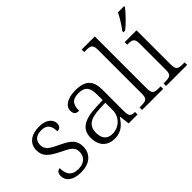

<svg xmlns="http://www.w3.org/2000/svg" viewBox="-74 -1232 1708 1708"><g transform="rotate(-45 779.5 -378.0)"><path d="M208 10C312 10 382 -45 382 -140C382 -213 349 -251 245 -299C160 -338 120 -363 120 -420C120 -471 150 -507 220 -507C283 -507 315 -474 315 -398C347 -398 364 -418 364 -449C364 -497 321 -544 228 -544C128 -544 63 -494 63 -412C63 -332 106 -298 215 -244C305 -202 326 -179 326 -130C326 -72 286 -28 211 -28C124 -28 98 -80 98 -152C79 -152 54 -138 54 -96C54 -37 103 10 208 10Z M631 10C721 10 763 -44 796 -94H801L813 0H925V-32H921C872 -32 860 -48 860 -112V-379C860 -491 808 -544 688 -544C582 -544 525 -502 525 -446C525 -406 544 -391 581 -391C581 -460 599 -506 686 -506C782 -506 796 -450 796 -372V-310L713 -307C557 -301 483 -254 483 -148C483 -40 547 10 631 10ZM646 -35C578 -35 548 -80 548 -145C548 -224 590 -269 722 -274L796 -277V-181C796 -105 734 -35 646 -35Z M982 0H1247V-32H1226C1169 -32 1147 -39 1147 -105V-760H982V-728H1008C1059 -728 1083 -721 1083 -655V-105C1083 -39 1061 -32 1003 -32H982Z M1353 -619V-606H1375C1422 -642 1497 -721 1522 -756V-766H1444C1423 -721 1382 -657 1353 -619ZM1284 0H1549V-32H1529C1470 -32 1448 -39 1448 -105V-536H1299V-504H1309C1360 -504 1384 -497 1384 -433V-102C1384 -38 1361 -32 1304 -32H1284Z"/></g></svg>

Font: Noto Serif Devanagari Light
Style: Regular
Weight: 300
Designer: Universal Thirst, Indian Type Foundry and the Monotype Design Team
Foundry: Monotype Imaging Inc.
Version: Version 2.004